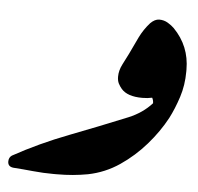

<svg xmlns="http://www.w3.org/2000/svg" viewBox="-50 -521 582 563"><g transform="rotate(5 241.5 -239.0)"><path d="M305 -266Q299 -273 295 -281Q291 -289 291 -301Q291 -319 300.5 -337.5Q310 -356 317 -370Q329 -396 341 -420.5Q353 -445 371 -465Q384 -478 397 -478Q411 -478 422.5 -471Q434 -464 441 -457Q489 -408 489 -339V-333Q489 -293 477.5 -257.5Q466 -222 451 -193Q429 -152 395.5 -113.5Q362 -75 320 -46.5Q278 -18 228 -8Q206 -4 184 -2Q162 0 137 0H127Q97 0 67 -3Q37 -6 8 -8Q-8 -10 -8 -25Q-8 -37 1 -43Q77 -85 163 -118Q249 -151 332 -185Q373 -202 400 -232Q400 -241 396 -248Q383 -245 367 -245Q323 -245 305 -266Z"/></g></svg>

Font: Aref Ruqaa Ink
Style: Bold
Weight: 700
Designer: Abdullah Aref
Version: Version 1.005